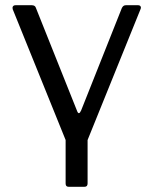

<svg xmlns="http://www.w3.org/2000/svg" viewBox="-20 -550 587 735"><path d="M242.3 165Q231.2 165 231.2 152.4V-14L28.6 -514.8Q26.8 -521.4 29.7 -525.7Q32.7 -530 39.6 -530H102.1Q108.2 -530 112.3 -527.3Q116.4 -524.5 117.9 -518.7L274.8 -126Q281.5 -107 290.5 -127L446.5 -519.4Q449.1 -524.5 452.7 -527.3Q456.3 -530 461.7 -530H508.4Q515.4 -530 518 -525.7Q520.7 -521.4 518.2 -515.5L315.3 -14V152.2Q315.3 165 303.8 165Z"/></svg>

Font: Libre Franklin Thin
Style: Regular
Weight: 100
Designer: Pablo Impallari, Rodrigo Fuenzalida, Nhung Nguyen
Foundry: Impallari Type
Version: Version 3.000